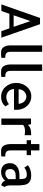

<svg xmlns="http://www.w3.org/2000/svg" viewBox="1362 -2161 804 3568"><g transform="rotate(90 1764.0 -377.0)"><path d="M61.5 0 313.5 -718.8H429.7L679.7 0H558.6L506.8 -149.4H236.3L183.6 0ZM263.7 -228.5H478.5L372.1 -539.1Z M942.4 -168Q942.4 -134.8 951.2 -115.7Q960 -96.7 975.6 -87.4Q991.2 -78.1 1011.2 -75.2Q1031.2 -72.3 1054.7 -72.3V0Q1042 2 1028.3 2.9Q1017.6 3.9 1002.9 4.4Q988.3 4.9 973.6 4.9Q959 4.9 944.3 3.9Q929.7 2.9 918 1Q884.8 -5.9 866.2 -28.3Q847.7 -50.8 837.9 -78.6Q828.1 -106.4 825.7 -132.8Q823.2 -159.2 823.2 -173.8V-185.5V-758.8H942.4Z M1296.9 -168Q1296.9 -134.8 1305.7 -115.7Q1314.5 -96.7 1330.1 -87.4Q1345.7 -78.1 1365.7 -75.2Q1385.7 -72.3 1409.2 -72.3V0Q1396.5 2 1382.8 2.9Q1372.1 3.9 1357.4 4.4Q1342.8 4.9 1328.1 4.9Q1313.5 4.9 1298.8 3.9Q1284.2 2.9 1272.5 1Q1239.3 -5.9 1220.7 -28.3Q1202.1 -50.8 1192.4 -78.6Q1182.6 -106.4 1180.2 -132.8Q1177.7 -159.2 1177.7 -173.8V-185.5V-758.8H1296.9Z M1764.6 -556.6Q1831.1 -556.6 1881.8 -529.8Q1932.6 -502.9 1965.3 -458.5Q1998 -414.1 2012.2 -356Q2026.4 -297.9 2017.6 -235.4H1634.8Q1634.8 -204.1 1646.5 -177.7Q1658.2 -151.4 1678.2 -132.3Q1698.2 -113.3 1726.1 -102.5Q1753.9 -91.8 1786.1 -91.8Q1796.9 -91.8 1813 -94.2Q1829.1 -96.7 1847.2 -103Q1865.2 -109.4 1883.3 -119.1Q1901.4 -128.9 1915 -142.6L1958 -77.1Q1925.8 -37.1 1882.8 -16.6Q1839.8 3.9 1773.4 3.9Q1719.7 3.9 1672.9 -18.1Q1626 -40 1592.8 -78.1Q1559.6 -116.2 1540 -167Q1520.5 -217.8 1520.5 -276.4Q1520.5 -334 1540 -385.3Q1559.6 -436.5 1592.3 -474.6Q1625 -512.7 1669.9 -534.7Q1714.8 -556.6 1764.6 -556.6ZM1908.2 -321.3Q1908.2 -347.7 1898.4 -373Q1888.7 -398.4 1871.6 -418.9Q1854.5 -439.5 1830.1 -451.7Q1805.7 -463.9 1777.3 -464.8Q1747.1 -464.8 1721.7 -453.1Q1696.3 -441.4 1677.7 -421.9Q1659.2 -402.3 1648.9 -375.5Q1638.7 -348.6 1638.7 -321.3Z M2492.2 -431.6Q2464.8 -439.5 2425.8 -440.4Q2390.6 -440.4 2356 -432.1Q2321.3 -423.8 2300.8 -404.3V-195.3V-193.4V0H2182.6V-550.8H2288.1L2300.8 -494.1Q2315.4 -508.8 2331.5 -520.5Q2347.7 -532.2 2369.1 -539.6Q2390.6 -546.9 2419.9 -550.8Q2449.2 -554.7 2492.2 -554.7Z M2775.4 -167Q2775.4 -133.8 2784.2 -115.2Q2793 -96.7 2809.1 -86.9Q2825.2 -77.1 2845.2 -74.7Q2865.2 -72.3 2887.7 -72.3V0Q2875 2 2862.3 2.9Q2851.6 3.9 2836.4 4.4Q2821.3 4.9 2806.6 4.9Q2792 4.9 2776.9 3.9Q2761.7 2.9 2751 1Q2717.8 -4.9 2699.2 -27.8Q2680.7 -50.8 2671.4 -78.6Q2662.1 -106.4 2659.7 -132.8Q2657.2 -159.2 2657.2 -173.8V-470.7H2585V-550.8H2657.2V-707H2775.4V-550.8H2863.3V-470.7H2775.4Z M3425.8 -170.9V-163.1Q3425.8 -155.3 3426.8 -140.1Q3427.7 -125 3430.7 -109.4Q3433.6 -93.8 3439.9 -81.1Q3446.3 -68.4 3457 -64.5L3425.8 1Q3413.1 1 3398.9 -4.9Q3384.8 -10.7 3371.6 -21.5Q3358.4 -32.2 3349.1 -45.4Q3339.8 -58.6 3335 -74.2Q3328.1 -57.6 3311 -43.5Q3293.9 -29.3 3272.5 -18.1Q3251 -6.8 3226.1 -1Q3201.2 4.9 3179.7 4.9Q3146.5 4.9 3115.7 -3.9Q3085 -12.7 3061.5 -32.2Q3038.1 -51.8 3024.9 -84Q3011.7 -116.2 3011.7 -163.1Q3011.7 -208 3030.8 -240.7Q3049.8 -273.4 3079.6 -294.4Q3109.4 -315.4 3147.5 -325.7Q3185.5 -335.9 3224.6 -335.9H3307.6Q3307.6 -383.8 3302.7 -412.1Q3297.9 -440.4 3286.1 -453.6Q3274.4 -466.8 3257.3 -470.2Q3240.2 -473.6 3216.8 -473.6Q3195.3 -473.6 3176.3 -468.3Q3157.2 -462.9 3141.1 -455.6Q3125 -448.2 3112.8 -439.5Q3100.6 -430.7 3094.7 -425.8L3050.8 -493.2Q3060.5 -503.9 3080.1 -515.1Q3099.6 -526.4 3125 -535.2Q3150.4 -543.9 3180.2 -549.3Q3210 -554.7 3242.2 -554.7Q3271.5 -554.7 3299.3 -548.8Q3327.1 -543 3350.1 -529.3Q3373 -515.6 3390.1 -492.7Q3407.2 -469.7 3414.1 -435.5Q3420.9 -401.4 3423.3 -366.7Q3425.8 -332 3425.8 -297.9ZM3308.6 -266.6H3246.1Q3226.6 -266.6 3205.1 -262.7Q3183.6 -258.8 3165 -248Q3146.5 -237.3 3134.3 -217.3Q3122.1 -197.3 3122.1 -166Q3122.1 -117.2 3144 -95.7Q3166 -74.2 3208 -74.2Q3237.3 -74.2 3264.2 -89.8Q3291 -105.5 3308.6 -131.8Z"/></g></svg>

Font: Allerta
Style: Medium
Weight: 500
Designer: Matt McInerney
Foundry: Matt McInerney
Version: Version 1.0